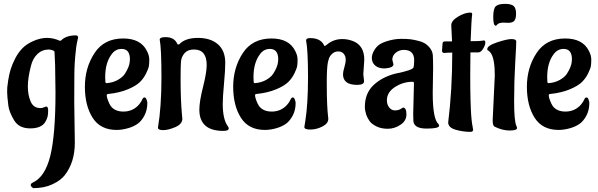

<svg xmlns="http://www.w3.org/2000/svg" viewBox="-20 -653 3093 993"><path d="M290 -442Q294 -442 296 -444Q322 -470 372 -470Q384 -470 384 -459Q384 -458 382 -450Q380 -442 377 -426.5Q374 -411 372 -389Q365 -332 364.5 -263Q364 -194 364 -125L367 85Q367 186 315 253Q294 280 251.5 300Q209 320 152 320Q139 312 139 304Q139 296 150 291Q213 262 240 153.5Q267 45 267 -176L265 -316L262 -384Q262 -393 234 -397Q198 -397 173.5 -373.5Q149 -350 140 -312Q124 -251 124 -206.5Q124 -162 138.5 -128Q153 -94 189 -94Q199 -94 207.5 -98Q216 -102 219 -102Q229 -102 229 -82Q229 -62 226 -49.5Q223 -37 214 -22Q194 11 136 11Q78 11 53 -31Q27 -74 23 -108Q17 -159 17 -175Q17 -191 17.5 -200.5Q18 -210 22.5 -238.5Q27 -267 34.5 -292.5Q42 -318 58 -349.5Q74 -381 96 -403.5Q118 -426 154 -441.5Q190 -457 223 -457Q256 -457 290 -442Z M524 -254 525 -229Q525 -223 533 -223Q565 -226 589 -239.5Q613 -253 625 -270Q649 -307 651 -334L652 -346Q652 -400 609 -400Q577 -400 557 -372Q524 -328 524 -254ZM742 -121Q742 -83 726.5 -54.5Q711 -26 691.5 -12.5Q672 1 646 9Q613 19 583 19Q499 19 459 -44Q419 -107 419 -204.5Q419 -302 468.5 -378Q518 -454 617 -454Q707 -454 739 -391Q752 -367 752 -345.5Q752 -324 750 -311.5Q748 -299 736 -274Q724 -249 704 -229Q684 -209 641 -191Q598 -173 540 -167Q532 -167 532 -160Q532 -151 538.5 -133.5Q545 -116 553 -104Q575 -76 618 -76Q661 -76 691 -104Q707 -119 717 -141Q721 -149 727.5 -149Q734 -149 738 -138Q742 -127 742 -121Z M797 7Q815 -101 815 -252Q815 -403 806 -448Q806 -461 836 -461Q882 -461 897 -426Q898 -423 902 -423Q906 -423 908 -425Q939 -457 1004 -457Q1069 -457 1107 -424Q1145 -391 1145 -328Q1145 -290 1138.5 -220Q1132 -150 1132 -116Q1132 -35 1159 1Q1163 6 1163 11Q1163 24 1135 24Q1011 24 1011 -86Q1011 -128 1030 -203Q1049 -278 1049 -317Q1049 -397 983 -397Q951 -397 934.5 -378Q918 -359 916 -334.5Q914 -310 914 -242Q914 -138 921 -61L923 -39Q923 -11 886.5 4.5Q850 20 823.5 20Q797 20 797 7Z M1291 -254 1292 -229Q1292 -223 1300 -223Q1332 -226 1356 -239.5Q1380 -253 1392 -270Q1416 -307 1418 -334L1419 -346Q1419 -400 1376 -400Q1344 -400 1324 -372Q1291 -328 1291 -254ZM1509 -121Q1509 -83 1493.5 -54.5Q1478 -26 1458.5 -12.5Q1439 1 1413 9Q1380 19 1350 19Q1266 19 1226 -44Q1186 -107 1186 -204.5Q1186 -302 1235.5 -378Q1285 -454 1384 -454Q1474 -454 1506 -391Q1519 -367 1519 -345.5Q1519 -324 1517 -311.5Q1515 -299 1503 -274Q1491 -249 1471 -229Q1451 -209 1408 -191Q1365 -173 1307 -167Q1299 -167 1299 -160Q1299 -151 1305.5 -133.5Q1312 -116 1320 -104Q1342 -76 1385 -76Q1428 -76 1458 -104Q1474 -119 1484 -141Q1488 -149 1494.5 -149Q1501 -149 1505 -138Q1509 -127 1509 -121Z M1859 -268 1863 -233Q1863 -214 1827 -214Q1754 -214 1754 -269Q1754 -282 1761 -305Q1768 -328 1768 -345Q1768 -362 1758 -374.5Q1748 -387 1729 -387Q1710 -387 1696.5 -373.5Q1683 -360 1680 -346L1676 -332Q1670 -301 1670 -228.5Q1670 -156 1672 -114.5Q1674 -73 1676 -57.5Q1678 -42 1678 -39Q1678 -14 1647 1.5Q1616 17 1585 17Q1554 17 1554 4L1559 -27Q1573 -114 1573 -254Q1573 -394 1563 -444Q1563 -456 1584 -456Q1638 -456 1656 -419Q1657 -415 1659.5 -415Q1662 -415 1673 -424Q1706 -451 1751 -451Q1779 -451 1807 -440Q1864 -417 1864 -344Z M2220 -300 2218 -172Q2218 -39 2247 -12Q2251 -8 2251 -3Q2251 12 2186.5 12Q2122 12 2118 -26Q2117 -35 2117 -63L2121 -223Q2121 -230 2113 -230Q2065 -230 2023 -203Q1981 -176 1981 -134Q1981 -112 1993 -97Q2005 -82 2022.5 -82Q2040 -82 2051.5 -89Q2063 -96 2065 -97Q2082 -95 2082 -61.5Q2082 -28 2051 -7.5Q2020 13 1986 13Q1952 13 1927.5 1Q1903 -11 1892 -26Q1881 -41 1874 -60Q1867 -83 1867 -100Q1867 -170 1911 -212Q1955 -254 2024 -272Q2115 -290 2119 -305Q2122 -316 2122 -342Q2122 -395 2068 -395Q2045 -395 2027 -380.5Q2009 -366 2009 -344L2015 -320Q2013 -303 1979 -300L1968 -299Q1938 -299 1920.5 -314Q1903 -329 1903 -354Q1903 -370 1913.5 -389.5Q1924 -409 1940 -421Q1956 -433 1989.5 -442.5Q2023 -452 2054 -452Q2085 -452 2102 -450Q2119 -448 2148.5 -440.5Q2178 -433 2197.5 -412Q2217 -391 2218.5 -367.5Q2220 -344 2220 -300Z M2266 -390 2269 -430Q2270 -439 2283 -439H2318L2314 -519V-523Q2314 -546 2349 -567Q2384 -588 2413 -588Q2422 -588 2422 -580V-579Q2418 -552 2414 -440Q2458 -440 2470 -442Q2482 -444 2483 -444Q2490 -444 2490 -432Q2490 -420 2479 -401.5Q2468 -383 2455 -382H2413Q2412 -348 2412 -267.5Q2412 -187 2413.5 -135Q2415 -83 2417 -56.5Q2419 -30 2421.5 -14Q2424 2 2425.5 9Q2427 16 2427 18Q2427 28 2414 29Q2375 29 2336.5 18Q2298 7 2298 -20Q2319 -188 2319 -381Q2292 -381 2278 -379H2277Q2268 -379 2266 -390Z M2608 -535 2584 -536Q2557 -536 2549 -523Q2547 -520 2544 -520Q2531 -520 2531 -564.5Q2531 -609 2544.5 -621Q2558 -633 2591.5 -633Q2625 -633 2637 -621.5Q2649 -610 2649 -583Q2649 -556 2640 -545.5Q2631 -535 2608 -535ZM2528 -30 2539 -263Q2539 -346 2520 -376Q2514 -386 2506 -391Q2500 -393 2500 -399Q2500 -417 2551 -434Q2602 -451 2625.5 -451Q2649 -451 2650 -439Q2650 -419 2644.5 -325.5Q2639 -232 2639 -129Q2639 -26 2651 -1Q2654 4 2654 9Q2654 22 2616 22Q2578 22 2538 2Q2528 -3 2528 -30Z M2810 -254 2811 -229Q2811 -223 2819 -223Q2851 -226 2875 -239.5Q2899 -253 2911 -270Q2935 -307 2937 -334L2938 -346Q2938 -400 2895 -400Q2863 -400 2843 -372Q2810 -328 2810 -254ZM3028 -121Q3028 -83 3012.5 -54.5Q2997 -26 2977.5 -12.5Q2958 1 2932 9Q2899 19 2869 19Q2785 19 2745 -44Q2705 -107 2705 -204.5Q2705 -302 2754.5 -378Q2804 -454 2903 -454Q2993 -454 3025 -391Q3038 -367 3038 -345.5Q3038 -324 3036 -311.5Q3034 -299 3022 -274Q3010 -249 2990 -229Q2970 -209 2927 -191Q2884 -173 2826 -167Q2818 -167 2818 -160Q2818 -151 2824.5 -133.5Q2831 -116 2839 -104Q2861 -76 2904 -76Q2947 -76 2977 -104Q2993 -119 3003 -141Q3007 -149 3013.5 -149Q3020 -149 3024 -138Q3028 -127 3028 -121Z"/></svg>

Font: Aladin
Style: Regular
Weight: 400
Designer: Angel Koziupa and Alejandro Paul
Foundry: Angel Koziupa and Alejandro Paul
Version: Version 1.000